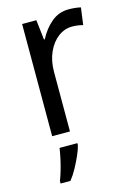

<svg xmlns="http://www.w3.org/2000/svg" viewBox="-117 -606 608 886"><g transform="rotate(-15 186.5 -162.5)"><path d="M303 -546Q317 -546 332 -544.5Q347 -543 360 -540L349 -458Q325 -465 297 -465Q261 -465 230.5 -442Q200 -419 181.5 -378Q163 -337 163 -284V0H78V-536H146L157 -441H161Q184 -486 219.5 -516Q255 -546 303 -546ZM182 70Q177 91 165 118Q153 145 138 172.5Q123 200 106 221H59V209Q66 192 74 165Q82 138 88 110Q94 82 97 61H182Z"/></g></svg>

Font: Noto Sans Khmer SemiCondensed
Style: Regular
Weight: 400
Width: 4
Designer: Danh Hong and the Monotype Design Team
Foundry: Monotype Imaging Inc.
Version: Version 2.004; ttfautohint (v1.8.4.7-5d5b)